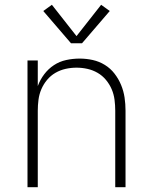

<svg xmlns="http://www.w3.org/2000/svg" viewBox="-20 -783 640 803"><path d="M95 0V-530H138V-423Q148 -450 165 -472.5Q182 -495 205.5 -510.5Q229 -526 257 -532Q285 -538 313 -538Q341 -538 368 -532Q395 -526 418.5 -511.5Q442 -497 459 -475Q476 -453 486.5 -427.5Q497 -402 501 -375Q505 -348 505 -320V0H462V-320Q462 -343 459 -366Q456 -389 447 -410Q438 -431 423 -449Q408 -467 388 -478.5Q368 -490 345.5 -495Q323 -500 300 -500Q277 -500 254.5 -495Q232 -490 212 -478.5Q192 -467 177 -449Q162 -431 153 -410Q144 -389 141 -366Q138 -343 138 -320V0ZM277 -602 161 -737 197 -763 300 -632 403 -763 439 -737 323 -602Z"/></svg>

Font: Iosevka Curly XLtEx
Style: Regular
Weight: 200
Width: 7
Monospace: yes
Designer: Belleve Invis
Foundry: Belleve Invis
Version: Version 11.1.0; ttfautohint (v1.8.3)